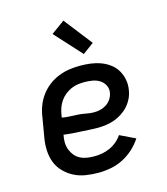

<svg xmlns="http://www.w3.org/2000/svg" viewBox="-114 -854 829 951"><g transform="rotate(-15 300.0 -378.5)"><path d="M274 8Q241 8 209 3Q177 -2 149.5 -16Q122 -30 100 -52.5Q78 -75 67 -103.5Q56 -132 54.5 -165Q53 -198 59 -231L76 -331Q80 -359 90 -386Q100 -413 117.5 -437Q135 -461 159 -479.5Q183 -498 210.5 -509Q238 -520 266 -524Q294 -528 321 -528Q349 -528 375.5 -524.5Q402 -521 426.5 -512Q451 -503 472 -487.5Q493 -472 506 -450Q519 -428 524 -401.5Q529 -375 524 -348Q521 -327 511 -306.5Q501 -286 486 -269.5Q471 -253 451.5 -240.5Q432 -228 411.5 -221Q391 -214 369.5 -211Q348 -208 327 -208Q305 -208 283.5 -209.5Q262 -211 240.5 -212Q219 -213 197 -214.5Q175 -216 154 -219V-217Q150 -198 150.5 -179Q151 -160 157.5 -143Q164 -126 175 -112.5Q186 -99 202 -90.5Q218 -82 236.5 -79Q255 -76 274 -76Q294 -76 314 -79.5Q334 -83 353.5 -91.5Q373 -100 390 -114Q407 -128 419 -146L498 -108Q480 -80 454.5 -57Q429 -34 399 -19Q369 -4 337 2Q305 8 274 8ZM330 -287Q346 -287 362.5 -291Q379 -295 393.5 -304.5Q408 -314 417.5 -328.5Q427 -343 430 -359Q434 -380 425 -398Q416 -416 399.5 -426.5Q383 -437 362.5 -440.5Q342 -444 322 -444Q304 -444 286.5 -441.5Q269 -439 252.5 -431.5Q236 -424 221 -412Q206 -400 195.5 -384.5Q185 -369 179 -352Q173 -335 170 -317L168 -303Q188 -299 208.5 -298.5Q229 -298 250 -296.5Q271 -295 290.5 -291Q310 -287 330 -287ZM355 -579 231 -715 300 -765 412 -621Z"/></g></svg>

Font: Iosevka Custom Medium
Style: Italic
Weight: 500
Italic angle: -9°
Designer: Belleve Invis
Foundry: Belleve Invis
Version: Version 27.0.1